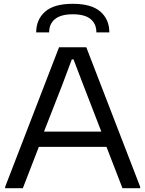

<svg xmlns="http://www.w3.org/2000/svg" viewBox="-20 -988 763 1008"><path d="M7 -7 290 -740H433L716 -7V0H623L539 -217H184L100 0H7ZM512 -297 418 -540 366 -676H357L306 -540L211 -297ZM486 -818Q486 -863 455.5 -888Q425 -913 362 -913Q300 -913 269 -888Q238 -863 238 -818H170Q170 -885 216.5 -926.5Q263 -968 362 -968Q460 -968 507 -927Q554 -886 554 -818Z"/></svg>

Font: Encode Sans Wide
Style: Regular
Weight: 400
Designer: Pablo Impallari, Andres Torresi
Foundry: Pablo Impallari, Andres Torresi
Version: Version 1.000; ttfautohint (v1.00) -l 8 -r 50 -G 200 -x 14 -